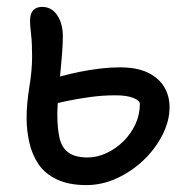

<svg xmlns="http://www.w3.org/2000/svg" viewBox="-20 -526 547 556"><path d="M230 10Q179 10 144.5 -6.5Q110 -23 91.5 -50.5Q73 -78 65 -113Q57 -148 57 -184Q57 -225 65 -274Q73 -323 73 -362Q73 -401 70 -426.5Q67 -452 67 -465Q67 -478 70.5 -487Q74 -496 82 -501Q90 -506 102 -506Q130 -506 146 -481.5Q162 -457 162 -421Q162 -398 159.5 -367.5Q157 -337 154 -305Q151 -273 148.5 -244Q146 -215 146 -195Q146 -154 152.5 -126Q159 -98 178.5 -84Q198 -70 234 -70Q261 -70 288 -82.5Q315 -95 337 -116.5Q359 -138 372 -166Q385 -194 385 -225Q385 -235 366 -242.5Q347 -250 314 -250Q277 -250 241 -245Q205 -240 173.5 -233.5Q142 -227 119 -220Q110 -219 101.5 -223Q93 -227 88 -234Q83 -241 83 -250Q83 -265 89 -274.5Q95 -284 109 -289Q128 -297 154.5 -304.5Q181 -312 211 -318Q241 -324 270.5 -327.5Q300 -331 327 -331Q376 -331 407.5 -316Q439 -301 455 -275Q471 -249 471 -215Q471 -176 450.5 -135.5Q430 -95 396 -62.5Q362 -30 319 -10Q276 10 230 10Z"/></svg>

Font: Shantell Sans
Style: Regular
Weight: 400
Designer: Stephen Nixon, Anya Danilova, Shantell Martin
Foundry: Arrow Type
Version: Version 1.008;[ac192a2d6]